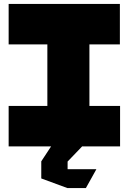

<svg xmlns="http://www.w3.org/2000/svg" viewBox="-20 -745 655 977"><path d="M24 0V-206H221V-519H24V-725H590V-519H435V-206H591V0H397V1L324 77V116H470V117L417 212H323L190 163V76L240 0Z"/></svg>

Font: Foldit Thin ExtraBold
Style: Regular
Weight: 800
Version: Version 1.003